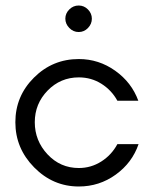

<svg xmlns="http://www.w3.org/2000/svg" viewBox="-20 -659 553 690"><path d="M263.2 -380.9Q197.3 -380.9 151.1 -333.5Q105 -286.1 105 -219.7Q105 -153.3 150.9 -104.2Q196.8 -55.2 263.2 -55.2Q307.1 -55.2 344 -78.6Q380.9 -102.1 401.9 -141.1H478Q455.1 -74.2 396 -31.5Q336.9 11.2 263.2 11.2Q170.4 11.2 102.8 -57.4Q35.2 -126 35.2 -219.7Q35.2 -313.5 102.1 -380.1Q168.9 -446.8 263.2 -446.8Q335 -446.8 394 -404.8Q453.1 -362.8 477.1 -296.9H401.9Q380.9 -335 344.5 -357.9Q308.1 -380.9 263.2 -380.9ZM296.1 -558.3Q282.2 -543.9 262.7 -543.9Q243.2 -543.9 229 -558.6Q214.8 -573.2 214.8 -592Q214.8 -610.8 229 -625Q243.2 -639.2 262.7 -639.2Q282.2 -639.2 296.1 -625Q310.1 -610.8 310.1 -591.8Q310.1 -572.8 296.1 -558.3Z"/></svg>

Font: Arcon-Regular
Style: Regular
Weight: 400
Designer: M. Zarth
Foundry: martin zarth - visuelle & digitale kommunikation
Version: Version 1.131;PS 001.131;hotconv 1.0.70;makeotf.lib2.5.58329